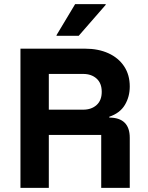

<svg xmlns="http://www.w3.org/2000/svg" viewBox="-20 -911 718 931"><path d="M79.2 0V-675H392.5Q456.7 -675 505.4 -652.9Q554.2 -630.8 581.7 -589.6Q609.2 -548.3 609.2 -491.7Q609.2 -441.7 585.4 -402.1Q561.7 -362.5 510 -345V-340.8Q559.2 -340.8 584.2 -316.2Q609.2 -291.7 609.2 -242.5V0H470.8V-256.7H216.7V0ZM216.7 -379.2H383.3Q423.3 -379.2 448.3 -401.7Q473.3 -424.2 473.3 -465.8Q473.3 -507.5 448.3 -530Q423.3 -552.5 383.3 -552.5H216.7ZM254.2 -737.5V-740.8L344.2 -890.8H492.5V-887.5L361.7 -737.5Z"/></svg>

Font: Funnel Sans
Style: Bold
Weight: 700
Designer: NORD ID, Kristian Moeller
Foundry: Dicotype
Version: Version 1.000